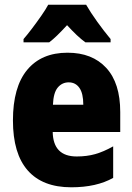

<svg xmlns="http://www.w3.org/2000/svg" viewBox="-20 -786 563 816"><path d="M267 -562Q372 -562 431.5 -497.5Q491 -433 491 -310V-225H204Q206 -121 306 -121Q349 -121 384.5 -131Q420 -141 461 -164V-30Q390 10 283 10Q161 10 98 -61.5Q35 -133 35 -274Q35 -416 95.5 -489Q156 -562 267 -562ZM272 -436Q244 -436 225.5 -414Q207 -392 205 -341H334Q334 -389 317.5 -412.5Q301 -436 272 -436ZM346 -766Q365 -733 393 -694Q421 -655 450 -620V-606H343Q325 -619 306 -637Q287 -655 265 -679Q242 -654 223.5 -636Q205 -618 189 -606H80V-620Q95 -637 115.5 -664Q136 -691 155.5 -719Q175 -747 185 -766Z"/></svg>

Font: Noto Sans Tamil Condensed Black
Style: Regular
Weight: 900
Width: 3
Designer: Jelle Bosma - Monotype Design Team
Foundry: Monotype Imaging Inc.
Version: Version 2.004; ttfautohint (v1.8.4.7-5d5b)